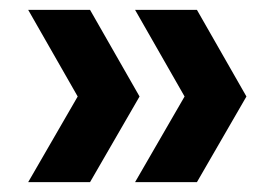

<svg xmlns="http://www.w3.org/2000/svg" viewBox="-20 -481 554 388"><path d="M253 -113 353 -286 253 -461H378L478 -286L378 -113ZM37 -113 137 -286 37 -461H162L262 -286L162 -113Z"/></svg>

Font: Gantari
Style: Bold
Weight: 700
Designer: Anugrah Pasau
Foundry: Lafontype
Version: Version 1.000; ttfautohint (v1.6)